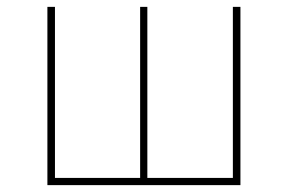

<svg xmlns="http://www.w3.org/2000/svg" viewBox="-20 -539 838 559"><path d="M680 -519V0H118V-519H140V-21H388V-519H409V-21H658V-519Z"/></svg>

Font: FiraGO Thin
Style: Regular
Weight: 100
Designer: bBox Type
Foundry: bBox Type GmbH
Version: Version 1.001;PS 001.001;hotconv 1.0.88;makeotf.lib2.5.64775